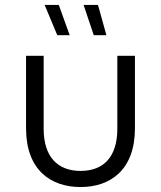

<svg xmlns="http://www.w3.org/2000/svg" viewBox="-20 -749 648 774"><path d="M305 5C425 5 524 -64 524 -232V-524H453V-230C453 -117 398 -60 305 -60C212 -60 156 -117 156 -230V-524H85V-232C85 -64 184 5 305 5ZM358 -607H409L375 -729H317ZM211 -607H261L217 -729H160Z"/></svg>

Font: Chess Sans
Style: Regular
Weight: 400
Designer: Wolf Bōese
Foundry: Wolf Bōese
Version: Version 7.223;Glyphs 3.3 (3306)